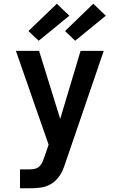

<svg xmlns="http://www.w3.org/2000/svg" viewBox="-20 -1007 640 1027"><path d="M87 0V-101H139Q154 -101 168 -104.5Q182 -108 192 -118Q202 -128 207.5 -141.5Q213 -155 218 -169L240 -233L65 -735H189L302 -371L411 -735H535L330 -136Q327 -126 323 -116Q319 -106 315 -96Q304 -71 286 -50.5Q268 -30 244 -18Q220 -6 193 -3Q166 0 139 0ZM382 -789 328 -841 479 -987 546 -923ZM187 -789 132 -841 284 -987 351 -923Z"/></svg>

Font: Iosevka SS04 Extended
Style: Bold
Weight: 700
Width: 7
Monospace: yes
Designer: Belleve Invis
Foundry: Belleve Invis
Version: Version 19.0.0; ttfautohint (v1.8.4)